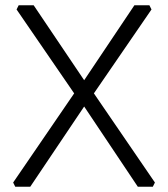

<svg xmlns="http://www.w3.org/2000/svg" viewBox="-20 -710 639 730"><path d="M30 -16 262 -355 43 -674 51 -690H108L300 -405L491 -690H548L556 -674L337 -355L569 -16L561 0H504L300 -305L95 0H38Z"/></svg>

Font: Oxanium ExtraLight Light
Style: Regular
Weight: 300
Version: Version 2.000